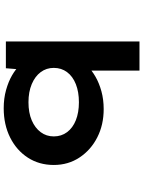

<svg xmlns="http://www.w3.org/2000/svg" viewBox="115 -896 791 1062"><g transform="rotate(90 511.0 -364.5)"><path d="M578 11Q524 11 477.5 -2Q431 -15 396.5 -35Q362 -55 340 -78.5Q318 -102 312 -122L367 -124L357 -1H209V-740H370V-404L317 -406Q324 -429 346 -452.5Q368 -476 403.5 -496.5Q439 -517 484.5 -529.5Q530 -542 583 -542Q670 -542 739.5 -506.5Q809 -471 850.5 -408.5Q892 -346 892 -266Q892 -185 851.5 -122.5Q811 -60 740 -24.5Q669 11 578 11ZM545 -126Q603 -126 645 -144Q687 -162 710.5 -193.5Q734 -225 734 -266Q734 -308 710.5 -339.5Q687 -371 644.5 -388Q602 -405 545 -405Q488 -405 445 -388Q402 -371 378.5 -339.5Q355 -308 355 -266Q355 -225 378.5 -193.5Q402 -162 445 -144Q488 -126 545 -126Z"/></g></svg>

Font: Lexend Zetta
Style: Bold
Weight: 700
Designer: Bonnie Shaver-Troup, Thomas Jockin
Foundry: Lexend
Version: Version 1.007